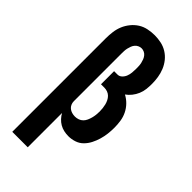

<svg xmlns="http://www.w3.org/2000/svg" viewBox="-294 -808 1088 1088"><g transform="rotate(45 250.0 -264.0)"><path d="M58 215V-535Q58 -561 61.5 -587.5Q65 -614 75 -638Q85 -662 102 -683Q119 -704 141 -718Q163 -732 189.5 -737.5Q216 -743 242 -743Q268 -743 294 -737.5Q320 -732 342.5 -718Q365 -704 381.5 -683.5Q398 -663 408 -638.5Q418 -614 422 -588Q426 -562 426 -536Q426 -515 423.5 -493.5Q421 -472 412.5 -452Q404 -432 390.5 -415Q377 -398 360 -386Q383 -374 401.5 -355Q420 -336 431.5 -312.5Q443 -289 447 -263Q451 -237 451 -210Q451 -185 448 -160.5Q445 -136 438 -112Q431 -88 419.5 -65.5Q408 -43 390.5 -25.5Q373 -8 349 0Q325 8 300 8Q282 8 264 4Q246 0 230.5 -9Q215 -18 202.5 -31.5Q190 -45 182 -60V215ZM248 -97Q261 -97 274 -101.5Q287 -106 296.5 -115.5Q306 -125 311.5 -137.5Q317 -150 320.5 -163Q324 -176 325.5 -189.5Q327 -203 327 -216Q327 -229 325.5 -242Q324 -255 321 -267.5Q318 -280 312 -292Q306 -304 297 -313Q288 -322 275.5 -326.5Q263 -331 250 -331H223V-436H250Q265 -436 276.5 -447Q288 -458 293.5 -472.5Q299 -487 300.5 -502.5Q302 -518 302 -533Q302 -544 301.5 -555.5Q301 -567 298.5 -578Q296 -589 292 -599.5Q288 -610 281 -619Q274 -628 263.5 -633Q253 -638 242 -638Q231 -638 220.5 -633Q210 -628 203 -619.5Q196 -611 192 -600.5Q188 -590 185.5 -579Q183 -568 182.5 -557Q182 -546 182 -535V-154Q182 -142 187 -130.5Q192 -119 201.5 -111.5Q211 -104 223 -100.5Q235 -97 248 -97Z"/></g></svg>

Font: Iosevka SS04 Extrabold
Style: Regular
Weight: 800
Monospace: yes
Designer: Belleve Invis
Foundry: Belleve Invis
Version: Version 19.0.0; ttfautohint (v1.8.4)